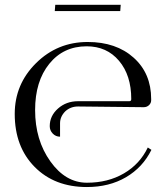

<svg xmlns="http://www.w3.org/2000/svg" viewBox="-20 -754 673 782"><path d="M469.7 -709H203.1L205.1 -734.4H471.7ZM297.9 -320.3Q267.6 -320.3 246.1 -300.8Q224.6 -279.3 224.6 -252V-197.3Q207 -197.3 194.8 -210Q182.6 -222.7 182.6 -240.2Q182.6 -282.2 216.3 -312Q250 -341.8 297.9 -341.8H506.8Q514.6 -341.8 514.6 -350.6Q514.6 -447.3 464.8 -506.3Q415 -565.4 333 -565.4Q238.3 -565.4 180.7 -494.1Q123 -422.9 123 -305.7Q123 -183.6 185.1 -96.7Q247.1 -9.8 334 -9.8Q419.9 -9.8 484.9 -47.9Q549.8 -85.9 582 -153.3L596.7 -143.6Q561.5 -72.3 493.2 -32.2Q424.8 7.8 334 7.8Q202.1 7.8 121.1 -74.2Q40 -156.2 40 -290Q40 -411.1 127 -497.1Q213.9 -583 336.9 -583Q453.1 -583 524.4 -519Q595.7 -455.1 595.7 -350.6V-345.7Q595.7 -334 586.9 -325.7Q578.1 -317.4 565.4 -317.4Z"/></svg>

Font: FoglihtenNo07
Style: Regular
Weight: 500
Designer: gluk (gluksza@wp.pl)
Foundry: gluk (gluksza@wp.pl)
Version: Version 0.871